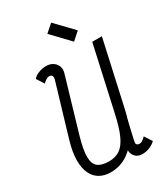

<svg xmlns="http://www.w3.org/2000/svg" viewBox="-252 -1155 1112 1277"><g transform="rotate(-30 304.0 -516.5)"><path d="M268 -708 148 -300Q121 -206 121.5 -152.5Q122 -99 150.5 -77Q179 -55 235 -55Q284 -55 318.5 -78.5Q353 -102 378.5 -157.5Q404 -213 425 -309L534 -800H608L497 -300Q464 -149 388.5 -67.5Q313 14 209 14Q161 14 125.5 -6Q90 -26 70.5 -66Q51 -106 51 -167Q51 -228 75 -310L193 -707Q194 -712 194.5 -716.5Q195 -721 195 -724Q195 -734 188.5 -739.5Q182 -745 170 -745Q162 -745 150.5 -739Q139 -733 122 -717L86 -773Q98 -791 127.5 -802.5Q157 -814 188 -814Q216 -814 237.5 -800.5Q259 -787 268.5 -763Q278 -739 268 -708ZM425 -309 497 -300Q489 -270 481 -239Q473 -208 466.5 -180Q460 -152 455 -129.5Q450 -107 447 -93Q444 -79 444 -77Q443 -67 450 -61Q457 -55 468 -55Q477 -55 488.5 -61Q500 -67 516 -84L553 -27Q537 -10 509.5 2Q482 14 450 14Q412 14 391.5 -14.5Q371 -43 381 -92ZM430 -861 302 -995 361 -1047 489 -914Z"/></g></svg>

Font: Victor Mono
Style: Italic
Weight: 400
Italic angle: -12°
Monospace: yes
Designer: Rune Bjørnerås
Version: Version 1.561;gftools[0.9.30]